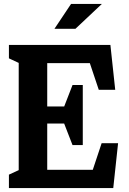

<svg xmlns="http://www.w3.org/2000/svg" viewBox="-20 -959 660 979"><path d="M25.5 -68.5 108.2 -106.6 75.4 -50.4V-660.8L96.5 -628.4L25.5 -661.5V-730H542.9L567.5 -501.2H483.6L430.8 -658.8L459.8 -637.2H204.8L220.8 -654.2V-393.5L186.7 -416H329.2L298.8 -394.1L349.8 -525.5H402.1V-219.2H349.8L298.8 -350.6L328.8 -329.2H186.7L220.8 -358V-61.6L188.9 -93.2H474.4L445.8 -71.2L498.2 -228.8H582.1L557.5 0H25.5ZM499.4 -939H342.3L257.6 -812.1H364.6Z"/></svg>

Font: Monaspace Xenon Var ExtraLight
Style: Regular
Weight: 200
Designer: Riley Cran and the Lettermatic Team
Version: Version 1.200 (Monaspace Xenon Var)